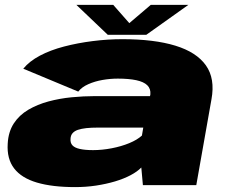

<svg xmlns="http://www.w3.org/2000/svg" viewBox="-20 -756 942 784"><path d="M287 8Q331 8 372.2 1.8Q413.5 -4.5 449.5 -15.2Q485.5 -26 513 -40.5Q540.5 -55 557 -72L563.5 0H781.5L843.5 -350.5Q859 -435 820.8 -489Q782.5 -543 696 -569.5Q609.5 -596 480 -596Q419.5 -596 358.2 -588.2Q297 -580.5 241.5 -566Q186 -551.5 143 -528.8Q100 -506 75 -475.5L299.5 -382Q314 -400.5 340.5 -412.2Q367 -424 398.5 -429.5Q430 -435 461 -435Q506 -435 536.5 -428.5Q567 -422 581.5 -407.8Q596 -393.5 594 -370.5L592.5 -363.5H366.5Q321.5 -363.5 272.5 -358.8Q223.5 -354 178 -341.8Q132.5 -329.5 95.5 -307.8Q58.5 -286 36.2 -251.8Q14 -217.5 11.5 -169.5Q7.5 -107.5 37.8 -68.2Q68 -29 130.8 -10.5Q193.5 8 287 8ZM360 -143Q327 -143 306 -147.8Q285 -152.5 275.8 -162.5Q266.5 -172.5 268 -189.5Q268.5 -203 276.2 -212Q284 -221 298 -225.8Q312 -230.5 332.2 -232.8Q352.5 -235 380 -235H565L559.5 -202.5Q540.5 -185 507.8 -171.5Q475 -158 435.8 -150.5Q396.5 -143 360 -143ZM420 -614H577.5L749 -736H595.5L508 -661.5L442.5 -736H292Z"/></svg>

Font: Anybody Expanded Black
Style: Italic
Weight: 900
Width: 7
Italic angle: -10°
Version: Version 1.113;gftools[0.9.25]